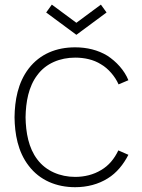

<svg xmlns="http://www.w3.org/2000/svg" viewBox="-20 -779 601 815"><path d="M200 -759.4 304.2 -682.3 408.3 -759.4 432.3 -726 304.2 -631.2 176 -726ZM525 -438.5C508.3 -480.2 474 -517.7 435.4 -542.7C395.8 -566.7 349 -578.1 299 -578.1C218.8 -578.1 150 -550 102.1 -488.5C55.2 -427.1 42.7 -352.1 41.7 -281.2C42.7 -211.5 55.2 -135.4 102.1 -75C149 -13.5 219.8 15.6 299 15.6C350 15.6 397.9 3.1 437.5 -21.9C475 -44.8 504.2 -81.2 525 -121.9L482.3 -140.6C465.6 -105.2 441.7 -76 409.4 -57.3C377.1 -37.5 338.5 -28.1 299 -28.1C235.4 -28.1 175 -53.1 138.5 -102.1C101 -151 89.6 -216.7 88.5 -281.2C89.6 -345.8 101 -411.5 138.5 -460.4C175 -510.4 235.4 -534.4 299 -534.4C338.5 -534.4 377.1 -526 408.3 -506.3C439.6 -488.5 468.8 -454.2 483.3 -420.8Z"/></svg>

Font: Manrope Thin
Style: Regular
Weight: 100
Width: 4
Designer: Michael Sharanda
Foundry: Michael Sharanda
Version: Version 2.000;PS 002.000;hotconv 1.0.88;makeotf.lib2.5.64775